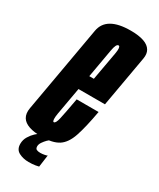

<svg xmlns="http://www.w3.org/2000/svg" viewBox="-216 -667 710 858"><g transform="rotate(30 138.5 -237.5)"><path d="M84 4Q3 4 -19 -31.5Q-31 -51 -25.5 -81Q-10.5 -166.5 13 -299Q38.5 -444.5 52.8 -525.2Q67 -606 191.5 -606Q276 -606 297 -569Q307 -552 302.5 -526.5Q288.5 -447 263 -302.5Q259.5 -281.5 256 -263H119.5Q101 -159 94.5 -122.5Q88 -83.5 96.5 -79.5Q97 -79.5 98 -79.5Q107.5 -79.5 114.5 -110.2Q121.5 -141 135.5 -219H248.5Q233 -132 216.5 -83.5Q200 -35 169.8 -15.5Q139.5 4 84 4ZM132.5 -337H156Q176 -449 182.5 -484.5Q188 -517 179.5 -521Q178.5 -521.5 177 -521.5Q165 -521.5 158.5 -484.5Q153 -451.5 132.5 -337ZM89 131Q61 131 38.8 119.5Q16.5 108 16.5 78.5Q16.5 58 27.2 40.5Q38 23 50 12Q62 1 66 0H121.5Q119.5 1 111.2 9.2Q103 17.5 95.2 28.8Q87.5 40 87.5 50.5Q87.5 62.5 94.8 66Q102 69.5 113.5 69.5Q124.5 69.5 135.8 67.2Q147 65 149 63L140.5 125Q138.5 126 123.5 128.5Q108.5 131 89 131Z"/></g></svg>

Font: Anybody UltraCondensed SemiBold
Style: Italic
Weight: 600
Width: 1
Italic angle: -10°
Designer: Tyler Finck
Foundry: Etcetera Type Company
Version: Version 1.010; ttfautohint (v1.8.3) -l 8 -r 50 -G 200 -x 14 